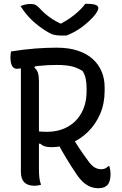

<svg xmlns="http://www.w3.org/2000/svg" viewBox="-20 -971 640 1011"><path d="M350 -265Q372 -229 394 -195.5Q416 -162 442 -127Q459 -102 476 -91Q493 -80 513 -80Q525 -80 534 -84Q543 -88 550 -96H556Q559 -85 560.5 -75Q562 -65 562 -53Q562 -33 557.5 -18.5Q553 -4 545 4Q537 12 526 16Q515 20 498 20Q476 20 456.5 12.5Q437 5 418.5 -11.5Q400 -28 382 -55Q353 -98 328 -139.5Q303 -181 280 -224ZM38 -700Q106 -711 165.5 -715.5Q225 -720 279 -720Q343 -720 390.5 -704Q438 -688 469 -659.5Q500 -631 515.5 -593.5Q531 -556 531 -511V-493Q531 -426 507.5 -371.5Q484 -317 444 -277.5Q404 -238 354 -217Q304 -196 251 -196Q229 -196 215.5 -200.5Q202 -205 191 -215L165 -210V-285Q177 -280 190 -278.5Q203 -277 227 -277Q288 -277 335 -302.5Q382 -328 409 -376.5Q436 -425 436 -492V-506Q436 -536 431 -558Q426 -580 415 -597Q387 -615 356 -622Q325 -629 280 -629Q227 -629 184 -624Q141 -619 111.5 -614Q82 -609 68 -609Q52 -609 43.5 -624.5Q35 -640 35 -670Q35 -679 36 -686Q37 -693 38 -700ZM196 2Q187 4 179.5 5.5Q172 7 161 7Q126 7 108 -11Q90 -29 90 -66Q90 -138 90 -210.5Q90 -283 90 -355.5Q90 -428 90 -500.5Q90 -573 90 -645H174L161 -615Q174 -605 179.5 -588Q185 -571 185 -545Q185 -472 185 -395.5Q185 -319 185 -241.5Q185 -164 185 -87Q185 -56 187 -37.5Q189 -19 196 2ZM330 -784Q325 -784 319.5 -784Q314 -784 308.5 -784Q303 -784 298 -784Q280 -784 263.5 -788Q247 -792 219 -810Q203 -820 185 -833.5Q167 -847 150 -863Q133 -879 117.5 -898Q102 -917 88 -939Q101 -944 113 -947Q125 -950 142 -950Q159 -950 168.5 -944.5Q178 -939 190 -926Q214 -900 243 -879Q272 -858 324 -835L267 -847Q283 -847 299.5 -847Q316 -847 333 -847L277 -834Q335 -863 372 -893Q409 -923 429 -951H435Q458 -951 472 -948.5Q486 -946 492 -940.5Q498 -935 498 -929Q498 -923 492 -911Q486 -899 471 -882Q457 -867 441.5 -853Q426 -839 408 -826Q390 -813 370.5 -802.5Q351 -792 330 -784Z"/></svg>

Font: Recursive Casual
Style: Regular
Weight: 400
Version: Version 1.047